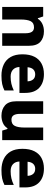

<svg xmlns="http://www.w3.org/2000/svg" viewBox="962 -1654 609 2572"><g transform="rotate(90 1266.0 -367.5)"><path d="M399 -652Q486 -652 539.5 -604.5Q593 -557 593 -451V-93H425V-404Q425 -461 406 -490Q387 -519 346 -519Q285 -519 263 -473.5Q241 -428 241 -343V-93H72V-642H200L223 -571H231Q257 -611 301 -631.5Q345 -652 399 -652Z M972 -652Q1088 -652 1156 -588.5Q1224 -525 1224 -402V-324H877Q879 -270 912 -238Q945 -206 1006 -206Q1058 -206 1101.5 -216Q1145 -226 1191 -248V-123Q1150 -102 1104.5 -92.5Q1059 -83 992 -83Q909 -83 844.5 -113Q780 -143 743.5 -205.5Q707 -268 707 -364Q707 -461 740 -525Q773 -589 832.5 -620.5Q892 -652 972 -652ZM975 -535Q936 -535 910.5 -510.5Q885 -486 880 -433H1069Q1068 -476 1045 -505.5Q1022 -535 975 -535Z M1857 -642V-93H1729L1707 -163H1697Q1671 -121 1626 -102Q1581 -83 1530 -83Q1445 -83 1390.5 -131Q1336 -179 1336 -284V-642H1505V-331Q1505 -275 1523.5 -246Q1542 -217 1583 -217Q1644 -217 1666 -262Q1688 -307 1688 -392V-642Z M2238 -652Q2354 -652 2422 -588.5Q2490 -525 2490 -402V-324H2143Q2145 -270 2178 -238Q2211 -206 2272 -206Q2324 -206 2367.5 -216Q2411 -226 2457 -248V-123Q2416 -102 2370.5 -92.5Q2325 -83 2258 -83Q2175 -83 2110.5 -113Q2046 -143 2009.5 -205.5Q1973 -268 1973 -364Q1973 -461 2006 -525Q2039 -589 2098.5 -620.5Q2158 -652 2238 -652ZM2241 -535Q2202 -535 2176.5 -510.5Q2151 -486 2146 -433H2335Q2334 -476 2311 -505.5Q2288 -535 2241 -535Z"/></g></svg>

Font: Noto Sans Telugu UI ExtraBold
Style: Regular
Weight: 800
Designer: Jelle Bosma - Monotype Design Team
Foundry: Monotype Imaging Inc.
Version: Version 2.005; ttfautohint (v1.8.4.7-5d5b)